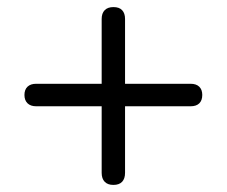

<svg xmlns="http://www.w3.org/2000/svg" viewBox="-20 -555 640 542"><path d="M300 -33Q284 -33 275.5 -41.9Q267 -50.8 267 -67V-255H82Q66.3 -255 57.6 -263.5Q49 -272 49 -286.9Q49 -301.9 57.6 -310.2Q66.3 -318.5 82 -318.5H267V-501.5Q267 -517.5 275.5 -526.2Q284 -535 300.3 -535Q316.7 -535 324.8 -526.2Q333 -517.5 333 -501.5V-318.5H518Q534 -318.5 542.5 -310.2Q551 -301.9 551 -287Q551 -271.5 542.5 -263.2Q534 -255 518 -255H333V-67Q333 -50.8 324.8 -41.9Q316.5 -33 300 -33Z"/></svg>

Font: Nunito ExtraLight
Style: Regular
Weight: 200
Designer: Vernon Adams
Foundry: Vernon Adams
Version: Version 3.602;April 4, 2023;FontCreator 14.0.0.2856 64-bit